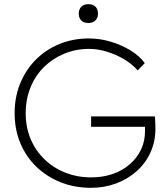

<svg xmlns="http://www.w3.org/2000/svg" viewBox="-20 -889 802 919"><path d="M50 -347Q50 -425 77 -490.5Q104 -556 152 -604Q200 -652 265 -678.5Q330 -705 405 -705Q458 -705 510 -689.5Q562 -674 605 -647.5Q648 -621 673 -587L639 -552Q613 -582 574.5 -605Q536 -628 492 -641.5Q448 -655 407 -655Q343 -655 287.5 -632Q232 -609 190.5 -568Q149 -527 126 -470.5Q103 -414 103 -347Q103 -280 126.5 -224Q150 -168 193 -126.5Q236 -85 293 -62.5Q350 -40 417 -40Q473 -40 520 -56.5Q567 -73 601.5 -103Q636 -133 655 -173Q674 -213 674 -260V-308L692 -282H416V-332H721Q722 -327 722.5 -316.5Q723 -306 723.5 -294Q724 -282 724 -273Q724 -212 700.5 -160Q677 -108 634.5 -70Q592 -32 536 -11Q480 10 415 10Q337 10 270.5 -16.5Q204 -43 154.5 -90.5Q105 -138 77.5 -203.5Q50 -269 50 -347ZM357 -824Q357 -844 369 -856.5Q381 -869 403 -869Q425 -869 437 -857Q449 -845 449 -824Q449 -804 437 -791.5Q425 -779 403 -779Q381 -779 369 -791Q357 -803 357 -824Z"/></svg>

Font: Mach ExtraLight
Style: Regular
Weight: 250
Version: Version 1.002